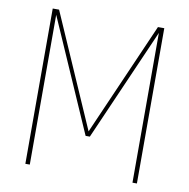

<svg xmlns="http://www.w3.org/2000/svg" viewBox="-82 -815 883 895"><g transform="rotate(10 360.0 -367.5)"><path d="M96 0H117V-709L350 -177H370L603 -709V0H624V-735H594L360 -200L126 -735H96Z"/></g></svg>

Font: Iosevka Sparkle Thin
Style: Regular
Weight: 100
Designer: Belleve Invis
Foundry: Belleve Invis
Version: Version 4.5.0; ttfautohint (v1.8.3)